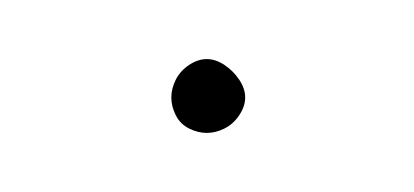

<svg xmlns="http://www.w3.org/2000/svg" viewBox="-20 -1253 140 65"><path d="M38 -1220Q38 -1217 39.5 -1214Q41 -1211 44 -1209.5Q47 -1208 50 -1208Q53 -1208 56 -1209.5Q59 -1211 61 -1214Q63 -1217 63 -1220Q63 -1223 61 -1226Q59 -1229 56 -1231Q53 -1233 50 -1233Q47 -1233 44 -1231Q41 -1229 39.5 -1226Q38 -1223 38 -1220Z"/></svg>

Font: Linefont Thin
Style: Regular
Weight: 100
Monospace: yes
Version: Version 3.002;gftools[0.9.33]